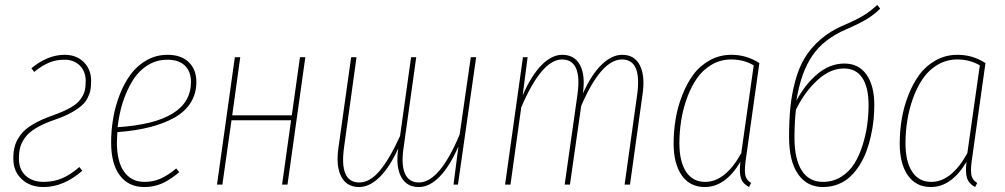

<svg xmlns="http://www.w3.org/2000/svg" viewBox="-20 -752 4095 782"><path d="M243.2 -528.8Q291 -528.8 321 -499.3Q351.1 -469.7 351.1 -422.9Q351.1 -402.3 348.6 -387.5Q346.2 -372.6 337.6 -354.7Q329.1 -336.9 313.5 -322.8Q297.9 -308.6 270.8 -293.5Q243.7 -278.3 205.1 -265.1Q157.7 -249 127 -230.5Q96.2 -211.9 81.5 -190.9Q66.9 -169.9 62 -150.9Q57.1 -131.8 57.1 -106Q57.1 -61 85 -36.1Q112.8 -11.2 157.2 -11.2Q199.2 -11.2 233.6 -26.1Q268.1 -41 303.2 -71.8L314.9 -56.2Q238.8 9.8 157.2 9.8Q103 9.8 68.6 -22.2Q34.2 -54.2 34.2 -106Q34.2 -135.3 40.5 -157.7Q46.9 -180.2 64 -203.1Q81.1 -226.1 114.5 -245.8Q147.9 -265.6 198.2 -283.2Q240.7 -298.3 267.8 -314Q294.9 -329.6 307.9 -347.7Q320.8 -365.7 325 -382.1Q329.1 -398.4 329.1 -421.9Q329.1 -460.9 305.2 -484.9Q281.2 -508.8 242.2 -508.8Q208.5 -508.8 179.7 -496.8Q150.9 -484.9 119.1 -459L107.9 -474.1Q174.3 -528.8 243.2 -528.8Z M779.8 -418Q779.8 -370.6 756.6 -333.7Q733.4 -296.9 690.2 -272.7Q647 -248.5 589.1 -233.9Q531.2 -219.2 458 -213.9Q456.1 -185.5 456.1 -172.9Q456.1 -92.8 485.8 -52Q515.6 -11.2 567.9 -11.2Q604.5 -11.2 634.5 -24.7Q664.6 -38.1 697.8 -65.9L710 -50.8Q673.8 -20 640.4 -5.1Q606.9 9.8 567.9 9.8Q503.9 9.8 468.3 -37.1Q432.6 -84 432.6 -171.9Q432.6 -221.7 441.2 -271.2Q449.7 -320.8 468 -367.4Q486.3 -414.1 512.7 -449.7Q539.1 -485.4 577.9 -507.1Q616.7 -528.8 662.6 -528.8Q717.3 -528.8 748.5 -499Q779.8 -469.2 779.8 -418ZM661.6 -508.8Q616.7 -508.8 579.8 -485.1Q543 -461.4 518.8 -421.4Q494.6 -381.3 479.7 -334Q464.8 -286.6 459 -233.9Q757.8 -253.4 757.8 -418Q757.8 -460.9 732.9 -484.9Q708 -508.8 661.6 -508.8Z M1128.9 0 1165.5 -262.2H922.9L885.7 0H863.8L936.5 -519H958.5L925.8 -282.2H1168.5L1201.7 -519H1223.6L1150.9 0Z M1897.5 -519H1919.4L1845.2 0H1827.1L1847.2 -155.8Q1811.5 -74.2 1770.3 -32.2Q1729 9.8 1686 9.8Q1635.7 9.8 1613.5 -32.2Q1591.3 -74.2 1602.1 -147.9Q1567.4 -70.8 1526.1 -30.5Q1484.9 9.8 1442.4 9.8Q1392.1 9.8 1369.9 -32.7Q1347.7 -75.2 1358.4 -149.9L1410.2 -519H1432.1L1381.3 -151.9Q1361.3 -8.8 1443.4 -8.8Q1486.3 -8.8 1526.6 -56.6Q1566.9 -104.5 1609.4 -198.2L1654.3 -519H1675.3L1624 -151.9Q1613.3 -81.1 1629.4 -44.9Q1645.5 -8.8 1686 -8.8Q1770.5 -8.8 1852.1 -204.1Z M2514.2 -528.8Q2564 -528.8 2585.9 -486.3Q2607.9 -443.8 2597.2 -369.1L2545.9 0H2523.9L2575.2 -367.2Q2594.7 -509.8 2513.2 -509.8Q2428.7 -509.8 2347.2 -320.8L2301.3 0H2279.8L2332 -367.2Q2351.6 -509.8 2269 -509.8Q2186.5 -509.8 2103 -314.9L2059.1 0H2037.1L2109.9 -519H2128.9L2108.9 -363.8Q2144 -444.3 2185.5 -486.6Q2227.1 -528.8 2270 -528.8Q2320.3 -528.8 2342.5 -486.8Q2364.7 -444.8 2354 -371.1Q2388.7 -448.2 2430.2 -488.5Q2471.7 -528.8 2514.2 -528.8Z M2959 -528.8Q3021 -528.8 3072.8 -495.1L3019 -111.8Q3011.7 -66.4 3014.9 -43Q3018.1 -19.5 3039.1 -6.8L3030.8 9.8Q3005.9 -2.9 2998 -25.9Q2990.2 -48.8 2995.6 -92.8Q2934.1 9.8 2850.6 9.8Q2790 9.8 2756.8 -37.6Q2723.6 -85 2723.6 -168Q2723.6 -217.3 2731.7 -266.4Q2739.7 -315.4 2758.3 -363.3Q2776.9 -411.1 2803.5 -447.5Q2830.1 -483.9 2870.4 -506.3Q2910.6 -528.8 2959 -528.8ZM2958 -509.8Q2914.6 -509.8 2878.4 -488.5Q2842.3 -467.3 2818.4 -432.6Q2794.4 -397.9 2778.1 -352.8Q2761.7 -307.6 2754.4 -261.2Q2747.1 -214.8 2747.1 -168.9Q2747.1 -94.2 2774.2 -52.7Q2801.3 -11.2 2852.1 -11.2Q2934.1 -11.2 2999 -127.9L3049.8 -485.8Q3009.3 -509.8 2958 -509.8Z M3418.9 -493.2Q3477.5 -493.2 3509.3 -448Q3541 -402.8 3541 -324.2Q3541 -293.9 3537.8 -263.2Q3534.7 -232.4 3527.3 -199.2Q3520 -166 3509 -136.2Q3498 -106.4 3481 -79.3Q3463.9 -52.2 3443.1 -32.7Q3422.4 -13.2 3393.8 -1.7Q3365.2 9.8 3332 9.8Q3267.1 9.8 3230.5 -42.7Q3193.8 -95.2 3193.8 -193.8Q3193.8 -261.7 3199.2 -315.2Q3204.6 -368.7 3219 -422.4Q3233.4 -476.1 3258.1 -516.8Q3282.7 -557.6 3323 -592.3Q3363.3 -627 3418 -649.9Q3466.3 -670.4 3495.8 -688.2Q3525.4 -706.1 3552.7 -731.9L3564.9 -716.8Q3540 -691.9 3509 -673.3Q3478 -654.8 3424.8 -631.8Q3335.4 -593.3 3288.8 -525.6Q3242.2 -458 3223.6 -341.8Q3258.3 -407.7 3309.1 -450.4Q3359.9 -493.2 3418.9 -493.2ZM3332 -11.2Q3373.5 -11.2 3406.5 -32.2Q3439.5 -53.2 3459.7 -85.7Q3480 -118.2 3493.4 -161.1Q3506.8 -204.1 3512.2 -244.4Q3517.6 -284.7 3517.6 -324.2Q3517.6 -396 3492.2 -434.6Q3466.8 -473.1 3417 -473.1Q3360.8 -473.1 3308.8 -425Q3256.8 -377 3221.7 -305.2Q3215.8 -251.5 3215.8 -191.9Q3215.8 -104 3245.4 -57.6Q3274.9 -11.2 3332 -11.2Z M3879.9 -528.8Q3941.9 -528.8 3993.7 -495.1L3939.9 -111.8Q3932.6 -66.4 3935.8 -43Q3939 -19.5 3960 -6.8L3951.7 9.8Q3926.8 -2.9 3918.9 -25.9Q3911.1 -48.8 3916.5 -92.8Q3855 9.8 3771.5 9.8Q3710.9 9.8 3677.7 -37.6Q3644.5 -85 3644.5 -168Q3644.5 -217.3 3652.6 -266.4Q3660.6 -315.4 3679.2 -363.3Q3697.8 -411.1 3724.4 -447.5Q3751 -483.9 3791.3 -506.3Q3831.5 -528.8 3879.9 -528.8ZM3878.9 -509.8Q3835.4 -509.8 3799.3 -488.5Q3763.2 -467.3 3739.3 -432.6Q3715.3 -397.9 3699 -352.8Q3682.6 -307.6 3675.3 -261.2Q3668 -214.8 3668 -168.9Q3668 -94.2 3695.1 -52.7Q3722.2 -11.2 3772.9 -11.2Q3855 -11.2 3919.9 -127.9L3970.7 -485.8Q3930.2 -509.8 3878.9 -509.8Z"/></svg>

Font: Fira Sans Compressed Thin
Style: Italic
Weight: 100
Width: 3
Italic angle: -8°
Designer: Carrois Corporate & Edenspiekermann AG
Foundry: Carrois Corporate GbR & Edenspiekermann AG
Version: Version 4.203;PS 004.203;hotconv 1.0.88;makeotf.lib2.5.64775